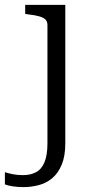

<svg xmlns="http://www.w3.org/2000/svg" viewBox="-81 -529 381 785"><path d="M113 56V-426Q113 -441 105 -449Q97 -457 80 -462Q63 -467 36 -470L22 -472V-509H186V56Q186 109 171.5 144Q157 179 132.5 199.5Q108 220 77 228Q46 236 15 236Q-8 236 -28 233Q-48 230 -61 225V175Q-46 180 -27.5 183.5Q-9 187 13 187Q44 187 66.5 175Q89 163 101 134Q113 105 113 56Z"/></svg>

Font: Roboto Serif 36pt Light
Style: Regular
Weight: 300
Designer: Greg Gazdowicz
Foundry: Commercial Type
Version: Version 1.008